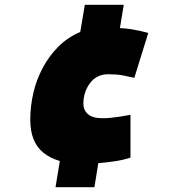

<svg xmlns="http://www.w3.org/2000/svg" viewBox="-20 -674 712 799"><path d="M211 105 229 -4Q188 -16 160.5 -38.5Q133 -61 119.5 -95Q106 -129 106 -176Q106 -231 118.5 -286Q131 -341 157.5 -391Q184 -441 223 -480Q262 -519 314 -541L333 -654H495L479 -557Q503 -556 522.5 -553Q542 -550 560.5 -546Q579 -542 597 -537L539 -350Q514 -356 495.5 -359.5Q477 -363 462 -364Q447 -365 429 -365Q406 -365 387 -355.5Q368 -346 354.5 -328Q341 -310 334 -288.5Q327 -267 327 -242Q327 -216 346 -199Q365 -182 407 -182Q422 -182 438.5 -183.5Q455 -185 475 -188Q495 -191 523 -196V-18Q492 -8 458.5 -3Q425 2 389 5L373 105Z"/></svg>

Font: Georama ExtraCondensed Thin Black
Style: Italic
Weight: 900
Italic angle: -9°
Version: Version 1.001